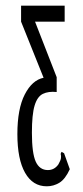

<svg xmlns="http://www.w3.org/2000/svg" viewBox="-20 -477 290 674"><path d="M144 177Q95 177 68 129.5Q41 82 41 -6Q41 -95 67 -145.5Q93 -196 133 -204L54 -401V-457H207V-401H103L179 -206V-154Q150 -157 130.5 -147.5Q111 -138 101.5 -106.5Q92 -75 92 -11Q92 61 105.5 90.5Q119 120 148 120Q171 120 185 100Q193 86 194 78Q195 70 193 63L196 56L205 61L225 117Q209 152 188.5 164.5Q168 177 144 177Z"/></svg>

Font: Inconsolata UltraCondensed
Style: Regular
Weight: 400
Width: 1
Monospace: yes
Designer: Raph Levien, Cyreal, Brenton Simpson
Foundry: Raph Levien, Cyreal, Google
Version: Version 3.000; ttfautohint (v1.8.2.53-6de2)